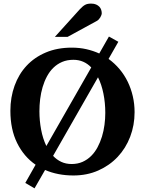

<svg xmlns="http://www.w3.org/2000/svg" viewBox="-20 -949 796 1056"><path d="M577.1 -625Q610.8 -600.6 637.5 -568.8Q664.1 -537.1 682.4 -499.5Q700.7 -461.9 710.4 -419.7Q720.2 -377.4 720.2 -332Q720.2 -260.3 696 -197Q671.9 -133.8 627.4 -86.4Q583 -39.1 521 -11.5Q459 16.1 383.8 16.1Q340.8 16.1 301.8 8.5Q262.7 1 228 -14.2L169.9 86.9L119.1 57.1L175.8 -43Q111.3 -87.4 74.2 -162.4Q37.1 -237.3 37.1 -339.8Q37.1 -413.6 60.1 -477.3Q83 -541 126.2 -587.4Q169.4 -633.8 232.2 -660.4Q294.9 -687 375 -687Q417.5 -687 455.1 -678.5Q492.7 -669.9 525.9 -654.8L579.1 -748L630.9 -719.2ZM272 -91.8Q291.5 -70.8 316.9 -58.8Q342.3 -46.9 374 -46.9Q407.2 -46.9 434.1 -58.8Q460.9 -70.8 481.4 -91.3Q502 -111.8 516.6 -139.2Q531.2 -166.5 540.8 -197.8Q550.3 -229 554.7 -262.5Q559.1 -295.9 559.1 -328.1Q559.1 -383.8 548.8 -434.3Q538.6 -484.9 519 -523.9ZM481.9 -578.1Q462.4 -598.6 437.7 -609.4Q413.1 -620.1 383.8 -620.1Q349.1 -620.1 321.8 -608.4Q294.4 -596.7 273.7 -576.4Q252.9 -556.2 238.3 -528.8Q223.6 -501.5 214.4 -470Q205.1 -438.5 200.9 -404.5Q196.8 -370.6 196.8 -336.9Q196.8 -285.6 206.1 -236.3Q215.3 -187 234.9 -146ZM539.6 -876.5Q539.6 -871.6 537.4 -865.5Q535.2 -859.4 531.7 -853.5Q528.3 -847.7 523.4 -842.5Q518.6 -837.4 513.7 -834.5L351.6 -746.1H281.7L418.5 -897.5Q427.2 -906.7 434.3 -912.8Q441.4 -918.9 448.5 -922.6Q455.6 -926.3 463.4 -927.7Q471.2 -929.2 481.4 -929.2Q497.6 -929.2 508.5 -924.3Q519.5 -919.4 526.6 -911.9Q533.7 -904.3 536.6 -894.8Q539.6 -885.3 539.6 -876.5Z"/></svg>

Font: Charis SIL Am
Style: Bold
Weight: 700
Foundry: SIL International
Version: Version 5.000